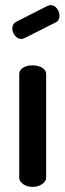

<svg xmlns="http://www.w3.org/2000/svg" viewBox="-20 -729 255 749"><path d="M196 -641 75 -580Q69 -577 63 -577Q49 -577 38.5 -590Q28 -603 28 -618Q28 -636 43 -644L167 -707Q175 -709 178 -709Q192 -709 202 -696Q212 -683 212 -668Q212 -648 196 -641ZM160 -440V-35Q160 -22 144.5 -11Q129 0 107 0Q85 0 70 -11Q55 -22 55 -35V-440Q55 -455 69.5 -464.5Q84 -474 107 -474Q130 -474 145 -464.5Q160 -455 160 -440Z"/></svg>

Font: Dosis
Style: SemiBold
Weight: 600
Designer: Edgar Tolentino, Pablo Impallari, Igino Marini
Foundry: Edgar Tolentino, Pablo Impallari, Igino Marini
Version: Version 1.007